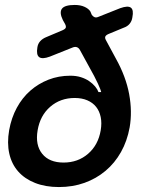

<svg xmlns="http://www.w3.org/2000/svg" viewBox="-20 -750 640 776"><path d="M231 -627Q243 -632 245.5 -637.5Q248 -643 243 -653L234 -669Q219 -700 230.5 -715Q242 -730 282 -730Q305 -730 321.5 -722.5Q338 -715 345 -704L351 -690Q356 -683 362.5 -680.5Q369 -678 378 -682L466 -717Q497 -728 509 -719Q521 -710 515 -680Q513 -665 504 -654Q495 -643 480 -638L422 -614Q409 -609 406 -603Q403 -597 408 -588L449 -512Q489 -440 502 -369.5Q515 -299 504 -235Q494 -180 469 -135.5Q444 -91 406.5 -59.5Q369 -28 321.5 -11Q274 6 218 6Q164 6 122 -10.5Q80 -27 53.5 -57Q27 -87 17.5 -129.5Q8 -172 17 -224Q26 -274 48 -314.5Q70 -355 102.5 -383.5Q135 -412 176 -428Q217 -444 264 -444Q288 -444 307 -438Q326 -432 340.5 -422Q355 -412 364.5 -400.5Q374 -389 378 -378H389Q388 -385 376 -411.5Q364 -438 338 -484L303 -548Q298 -557 290 -559.5Q282 -562 271 -557L181 -521Q151 -510 138.5 -519Q126 -528 131 -558Q133 -573 142.5 -583.5Q152 -594 167 -600ZM237 -93Q295 -93 336 -128.5Q377 -164 387 -223Q392 -253 387 -277Q382 -301 368.5 -318Q355 -335 333 -344.5Q311 -354 282 -354Q224 -354 183 -318.5Q142 -283 132 -223Q122 -164 150.5 -128.5Q179 -93 237 -93Z"/></svg>

Font: Maple Mono SemiBold
Style: Italic
Weight: 600
Italic angle: -10°
Monospace: yes
Designer: subframe7536
Version: Version 7.000